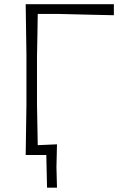

<svg xmlns="http://www.w3.org/2000/svg" viewBox="-20 -733 600 908"><path d="M101.5 0Q102.5 -60 103.2 -115.8Q104 -171.5 105 -237V-475Q104 -541 103.2 -596.8Q102.5 -652.5 101.5 -713H518.5V-661Q468.5 -662 402.5 -663.5Q336.5 -665 262 -667H158.5Q158 -618.5 157 -571Q156 -523.5 155 -469V-237Q156 -184.5 156.8 -138.8Q157.5 -93 158.5 -46.5Q181.5 -47.5 204.2 -48.5Q227 -49.5 249.5 -50.5Q249 -21.5 248.2 5Q247.5 31.5 247 56.5Q247.5 81 248.2 105.8Q249 130.5 249.5 154.5H202.5L199 0Z"/></svg>

Font: Commissioner Loud ExtraLight
Style: Regular
Weight: 200
Designer: Kostas Bartsokas
Foundry: Kostas Bartsokas
Version: Version 1.000; ttfautohint (v1.8.3)